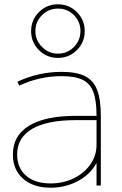

<svg xmlns="http://www.w3.org/2000/svg" viewBox="-20 -865 569 895"><path d="M40 -145Q40 -233 115.5 -279Q191 -325 334 -325H430Q430 -397 415 -436.5Q400 -476 365 -493Q330 -510 267 -510Q164 -510 70 -466L61 -484Q159 -530 267 -530Q336 -530 375.5 -510.5Q415 -491 432.5 -446.5Q450 -402 450 -325V0H430V-104H429Q401 -52 343 -21Q285 10 216 10Q135 10 87.5 -32Q40 -74 40 -145ZM216 -10Q275 -10 324 -34Q373 -58 401.5 -99Q430 -140 430 -190V-305H334Q199 -305 129.5 -264Q60 -223 60 -145Q60 -82 101.5 -46Q143 -10 216 -10ZM125 -720Q125 -772 161.5 -808.5Q198 -845 250 -845Q302 -845 338.5 -808.5Q375 -772 375 -720Q375 -668 338.5 -631.5Q302 -595 250 -595Q198 -595 161.5 -631.5Q125 -668 125 -720ZM250 -615Q294 -615 324.5 -646Q355 -677 355 -720Q355 -764 324.5 -794.5Q294 -825 250 -825Q207 -825 176 -794.5Q145 -764 145 -720Q145 -677 176 -646Q207 -615 250 -615Z"/></svg>

Font: Enso Thin
Style: Regular
Weight: 100
Designer: Coji Morishita
Foundry: UNDERFOREST DESIGN
Version: Version 1.000